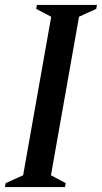

<svg xmlns="http://www.w3.org/2000/svg" viewBox="-35 -760 414 780"><path d="M286 -692 172 -48 232 -16 229 0H-15L-12 -16L59 -48L173 -692L112 -724L115 -740H359L356 -724Z"/></svg>

Font: Spectral SemiBold
Style: Italic
Weight: 600
Italic angle: -10°
Designer: Jean-Baptiste Levee
Foundry: Production Type
Version: Version 2.001